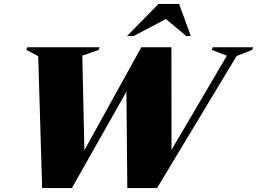

<svg xmlns="http://www.w3.org/2000/svg" viewBox="-20 -955 1306 975"><path d="M1132 -672 1055.5 -701.5 1060.5 -715H1265.5L1260.5 -701.5L1181.5 -670.5L777.5 0H626.5L622 -489.5L345 0H194L174 -670L113.5 -701.5L118.5 -715H486.5L481 -701.5L398 -672.5L408.5 -192L697.5 -715H850.5L851 -194ZM625 -772 785 -935H889.5L949 -772H925.5L822.5 -858.5L658.5 -772Z"/></svg>

Font: Newsreader 72pt ExtraBold
Style: Italic
Weight: 800
Italic angle: -17°
Designer: Hugues Gentile
Foundry: Production Type
Version: Version 1.003; ttfautohint (v1.8.3)